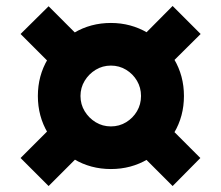

<svg xmlns="http://www.w3.org/2000/svg" viewBox="-20 -687 742 644"><path d="M352 -120Q284 -120 228.5 -153Q173 -186 140 -241.5Q107 -297 107 -365Q107 -433 140 -488.5Q173 -544 228.5 -577Q284 -610 352 -610Q419 -610 475 -577Q531 -544 564 -488.5Q597 -433 597 -365Q597 -297 564 -241.5Q531 -186 475.5 -153Q420 -120 352 -120ZM352 -263Q380 -263 403 -277Q426 -291 439.5 -314Q453 -337 453 -365Q453 -393 439.5 -416Q426 -439 403 -453Q380 -467 352 -467Q324 -467 301 -453Q278 -439 264 -416Q250 -393 250 -365Q250 -337 264 -314Q278 -291 301 -277Q324 -263 352 -263ZM143 -63 49 -157 174 -282 268 -188ZM559 -63 434 -188 527 -282 652 -157ZM174 -448 49 -573 143 -666 268 -541ZM527 -448 434 -541 559 -667 653 -573Z"/></svg>

Font: M PLUS 2 Thin ExtraBold
Style: Regular
Weight: 800
Version: Version 1.001